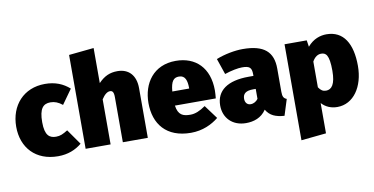

<svg xmlns="http://www.w3.org/2000/svg" viewBox="-88 -1018 2921 1499"><g transform="rotate(-10 1372.0 -268.5)"><path d="M295 -554C126 -554 17 -432 17 -263C17 -96 124 20 300 20C380 20 440 -6 489 -46L404 -167C367 -144 344 -133 311 -133C260 -133 223 -156 223 -263C223 -371 255 -405 313 -405C345 -405 375 -394 407 -368L489 -483C438 -528 377 -554 295 -554Z M870 -554C810 -554 765 -534 719 -486V-764L521 -744V0H719V-357C742 -393 765 -410 786 -410C804 -410 816 -400 816 -358V0H1014V-394C1014 -496 959 -554 870 -554Z M1594 -274C1594 -453 1490 -554 1332 -554C1155 -554 1066 -422 1066 -266C1066 -101 1158 20 1354 20C1447 20 1521 -16 1574 -59L1494 -167C1448 -135 1411 -120 1373 -120C1315 -120 1277 -134 1266 -211H1590C1592 -230 1594 -257 1594 -274ZM1399 -323H1265C1272 -405 1294 -429 1336 -429C1387 -429 1398 -384 1399 -330Z M2103 -173V-357C2103 -489 2033 -554 1863 -554C1802 -554 1719 -539 1652 -512L1695 -386C1748 -404 1802 -414 1833 -414C1892 -414 1910 -400 1910 -346V-333H1872C1704 -333 1614 -268 1614 -150C1614 -51 1683 20 1790 20C1851 20 1912 1 1951 -58C1981 -7 2026 11 2095 16L2135 -111C2111 -120 2103 -135 2103 -173ZM1851 -119C1824 -119 1807 -139 1807 -169C1807 -211 1833 -230 1889 -230H1910V-151C1897 -133 1876 -119 1851 -119Z M2527 -554C2479 -554 2422 -537 2376 -482L2368 -534H2192V227L2390 207V-33C2422 2 2464 20 2514 20C2642 20 2727 -103 2727 -269C2727 -445 2662 -554 2527 -554ZM2449 -121C2425 -121 2408 -131 2390 -158V-362C2410 -398 2435 -412 2460 -412C2496 -412 2524 -395 2524 -266C2524 -158 2493 -121 2449 -121Z"/></g></svg>

Font: Fira Sans Heavy
Style: Regular
Weight: 900
Designer: bBox Type GmbH & Carrois Corporate GbR & Edenspiekermann AG
Foundry: bBox Type GmbH & Carrois Corporate GbR & Edenspiekermann AG
Version: Version 4.300;PS 004.300;hotconv 1.0.88;makeotf.lib2.5.64775